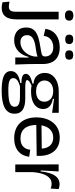

<svg xmlns="http://www.w3.org/2000/svg" viewBox="625 -1409 894 2288"><g transform="rotate(90 1072.0 -265.0)"><path d="M20 162Q6 162 -10.5 159.5Q-27 157 -45 152L-52 68Q11 84 39.5 70Q68 56 68 -5V-517H159V-15Q159 29 150.5 62.5Q142 96 124.5 118Q107 140 81 151Q55 162 20 162ZM113 -592Q83 -592 67.5 -605Q52 -618 52 -642Q52 -667 67.5 -679.5Q83 -692 113 -692Q143 -692 158.5 -679.5Q174 -667 174 -642Q174 -618 158.5 -605Q143 -592 113 -592Z M406 13Q365 13 330.5 -2.5Q296 -18 276 -49.5Q256 -81 256 -131Q256 -172 271.5 -201Q287 -230 316.5 -248.5Q346 -267 388 -278.5Q430 -290 483 -298Q531 -306 556.5 -311Q582 -316 591.5 -326Q601 -336 601 -356Q601 -400 571.5 -426.5Q542 -453 490 -453Q461 -453 432 -442Q403 -431 382 -406.5Q361 -382 356 -339L272 -358Q278 -403 297.5 -435.5Q317 -468 347 -489Q377 -510 414 -520Q451 -530 492 -530Q554 -530 598.5 -508Q643 -486 667 -440.5Q691 -395 691 -325V-220Q691 -185 692 -147.5Q693 -110 694.5 -72.5Q696 -35 697 0H613Q613 -39 613.5 -77.5Q614 -116 615 -157H605Q594 -110 568 -71.5Q542 -33 501.5 -10Q461 13 406 13ZM432 -61Q459 -61 485.5 -71.5Q512 -82 535.5 -103Q559 -124 576.5 -155Q594 -186 602 -227V-283L629 -286Q615 -270 589.5 -261.5Q564 -253 532 -248.5Q500 -244 467.5 -238.5Q435 -233 408 -222Q381 -211 364 -192Q347 -173 347 -140Q347 -103 370 -82Q393 -61 432 -61ZM583 -595Q556 -595 542 -606.5Q528 -618 528 -643Q528 -668 542.5 -679.5Q557 -691 583 -691Q610 -691 624.5 -679.5Q639 -668 639 -643Q639 -617 624.5 -606Q610 -595 583 -595ZM397 -595Q370 -595 355.5 -606.5Q341 -618 341 -643Q341 -668 355.5 -679.5Q370 -691 397 -691Q423 -691 438 -679.5Q453 -668 453 -643Q453 -618 438.5 -606.5Q424 -595 397 -595Z M1007 162Q921 162 870.5 149Q820 136 797.5 111.5Q775 87 775 53Q775 9 810 -19.5Q845 -48 918 -60V-74Q862 -73 835 -86Q808 -99 808 -126Q808 -152 834.5 -171Q861 -190 924 -204V-217Q861 -223 829 -260Q797 -297 797 -351Q797 -402 824.5 -439Q852 -476 902 -497Q952 -518 1020 -518H1272V-439L1106 -462V-448Q1169 -436 1198 -406.5Q1227 -377 1227 -332Q1227 -290 1203 -257Q1179 -224 1131.5 -206Q1084 -188 1015 -188Q999 -188 984 -189Q969 -190 948 -194Q913 -179 897.5 -165.5Q882 -152 882 -142Q882 -132 894 -127.5Q906 -123 924.5 -121Q943 -119 961 -119H1100Q1118 -119 1148.5 -116.5Q1179 -114 1210 -102Q1241 -90 1262 -63.5Q1283 -37 1283 10Q1283 62 1252 96Q1221 130 1159.5 146Q1098 162 1007 162ZM1003 83Q1076 83 1119 75Q1162 67 1181 50Q1200 33 1200 8Q1200 -16 1187.5 -29Q1175 -42 1155.5 -47.5Q1136 -53 1115.5 -54.5Q1095 -56 1078 -56H954Q900 -39 879.5 -20Q859 -1 859 24Q859 49 878 62Q897 75 929.5 79Q962 83 1003 83ZM1017 -248Q1075 -248 1107.5 -274.5Q1140 -301 1140 -346Q1140 -393 1106.5 -422.5Q1073 -452 1014 -452Q955 -452 921 -422.5Q887 -393 887 -349Q887 -319 903 -296Q919 -273 948 -260.5Q977 -248 1017 -248Z M1576 13Q1515 13 1468.5 -6Q1422 -25 1390.5 -60Q1359 -95 1343 -143.5Q1327 -192 1327 -251Q1327 -310 1342.5 -360.5Q1358 -411 1388.5 -449Q1419 -487 1464 -508.5Q1509 -530 1568 -530Q1621 -530 1663 -512Q1705 -494 1733.5 -458.5Q1762 -423 1775.5 -372Q1789 -321 1785 -255L1384 -250V-312L1724 -316L1699 -278Q1702 -333 1687.5 -372Q1673 -411 1642.5 -431.5Q1612 -452 1568 -452Q1520 -452 1486 -427.5Q1452 -403 1434.5 -358.5Q1417 -314 1417 -254Q1417 -161 1458 -111.5Q1499 -62 1578 -62Q1614 -62 1639 -72Q1664 -82 1679.5 -99Q1695 -116 1703 -136.5Q1711 -157 1712 -178L1796 -166Q1792 -126 1776 -93.5Q1760 -61 1732 -37Q1704 -13 1665 0Q1626 13 1576 13Z M1888 0V-260L1887 -517H1971L1959 -303H1971Q1979 -377 1998 -427.5Q2017 -478 2048.5 -503Q2080 -528 2123 -528Q2136 -528 2150.5 -525.5Q2165 -523 2181 -517L2175 -421Q2160 -428 2144.5 -430.5Q2129 -433 2116 -433Q2076 -433 2047 -405.5Q2018 -378 2001 -327Q1984 -276 1979 -206V0Z"/></g></svg>

Font: Bricolage Grotesque 60pt
Style: Regular
Weight: 400
Version: Version 1.001;gftools[0.9.33.dev8+g029e19f]